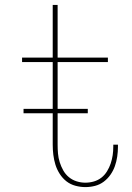

<svg xmlns="http://www.w3.org/2000/svg" viewBox="-20 -755 540 783"><path d="M328 8Q308 8 287.5 2.5Q267 -3 251 -15.5Q235 -28 223.5 -46Q212 -64 206 -83.5Q200 -103 197.5 -123.5Q195 -144 195 -165V-502H70V-520H195V-735H215V-520H420V-502H215V-165Q215 -147 216.5 -129Q218 -111 223.5 -93.5Q229 -76 238 -60Q247 -44 261 -32.5Q275 -21 292.5 -15.5Q310 -10 328 -10Q346 -10 363 -15Q380 -20 393.5 -30.5Q407 -41 416.5 -56.5Q426 -72 431.5 -88.5Q437 -105 439.5 -122Q442 -139 442 -157V-165H461V-156Q461 -136 458 -116Q455 -96 448.5 -77.5Q442 -59 430.5 -42.5Q419 -26 403 -14Q387 -2 367.5 3Q348 8 328 8ZM76 -293V-311H338V-293Z"/></svg>

Font: Iosevka Curly Slab Thin
Style: Regular
Weight: 100
Monospace: yes
Designer: Belleve Invis
Foundry: Belleve Invis
Version: Version 22.1.2; ttfautohint (v1.8.4)